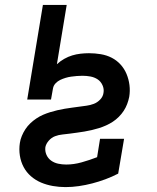

<svg xmlns="http://www.w3.org/2000/svg" viewBox="-20 -755 640 783"><path d="M247 8Q221 8 195.5 3.5Q170 -1 147.5 -10.5Q125 -20 106.5 -36Q88 -52 76.5 -73.5Q65 -95 61 -120.5Q57 -146 61 -172Q63 -186 69 -200.5Q75 -215 83.5 -228Q92 -241 103.5 -252Q115 -263 128.5 -272Q142 -281 156 -287Q170 -293 184.5 -297.5Q199 -302 214 -305.5Q229 -309 244 -311.5Q259 -314 274 -316Q289 -318 303.5 -320Q318 -322 333 -324Q348 -326 362.5 -331.5Q377 -337 388.5 -349Q400 -361 402 -376Q405 -392 398 -407.5Q391 -423 378 -431.5Q365 -440 349 -443Q333 -446 316 -446Q304 -446 293 -445Q282 -444 270.5 -442.5Q259 -441 247.5 -437.5Q236 -434 225.5 -429Q215 -424 206.5 -415Q198 -406 196 -394L188 -349H91L155 -735H252L212 -493Q226 -506 242 -515Q258 -524 274.5 -529Q291 -534 308.5 -536Q326 -538 343 -538Q367 -538 391 -534Q415 -530 435.5 -519.5Q456 -509 471.5 -492Q487 -475 496 -453.5Q505 -432 508 -408Q511 -384 507 -360Q504 -345 498.5 -330.5Q493 -316 484.5 -303Q476 -290 464.5 -278.5Q453 -267 440 -258.5Q427 -250 412.5 -243.5Q398 -237 383.5 -232.5Q369 -228 354 -224.5Q339 -221 324 -218.5Q309 -216 294 -214Q279 -212 264.5 -210Q250 -208 234.5 -206.5Q219 -205 204.5 -199.5Q190 -194 179 -181.5Q168 -169 165 -155Q163 -138 169.5 -123.5Q176 -109 188.5 -100Q201 -91 217 -87.5Q233 -84 250 -84Q281 -84 313 -93Q345 -102 376 -114L388 -189H486L462 -47Q437 -34 410 -24Q383 -14 356 -7Q329 0 301.5 4Q274 8 247 8Z"/></svg>

Font: Iosevka Curly Slab SmBdEx
Style: Italic
Weight: 600
Width: 7
Italic angle: -9°
Monospace: yes
Designer: Belleve Invis
Foundry: Belleve Invis
Version: Version 11.1.0; ttfautohint (v1.8.3)